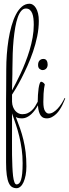

<svg xmlns="http://www.w3.org/2000/svg" viewBox="-20 -637 366 1019"><path d="M238.8 -34.2Q251 -34.2 262.9 -41.5Q274.9 -48.8 285.9 -60.5Q296.9 -72.3 306.4 -87.2Q315.9 -102.1 323.2 -117.2L326.2 -115.2Q324.2 -110.4 320.3 -100.3Q316.4 -90.3 310.5 -78.6Q304.7 -66.9 296.6 -54.4Q288.6 -42 278.1 -32Q267.6 -22 255.1 -15.4Q242.7 -8.8 228 -8.8Q219.2 -8.8 211.2 -11.7Q203.1 -14.6 197 -22.5Q190.9 -30.3 186.8 -43.7Q182.6 -57.1 181.2 -78.1Q174.3 -65.4 165.5 -53.2Q156.7 -41 146 -31Q135.3 -21 122.6 -14.9Q109.9 -8.8 95.2 -8.8Q88.4 -8.8 80.3 -10Q72.3 -11.2 64 -16.1Q76.2 14.6 86.4 44.2Q96.7 73.7 104.2 105Q111.8 136.2 116 170.7Q120.1 205.1 120.1 246.1Q120.1 272 116 293.2Q111.8 314.5 105 329.8Q98.1 345.2 88.4 353.5Q78.6 361.8 67.9 361.8Q54.7 361.8 44.2 355.7Q33.7 349.6 26.6 334Q19.5 318.4 15.9 292Q12.2 265.6 12.2 225.1V-108.9Q12.2 -122.6 12.7 -161.6Q13.2 -200.7 13.2 -270Q13.2 -307.1 16.1 -347.2Q19 -387.2 25.1 -425.8Q31.2 -464.4 41 -499Q50.8 -533.7 64.5 -560.1Q78.1 -586.4 96.2 -601.8Q114.3 -617.2 137.2 -617.2Q146 -617.2 154.8 -611.6Q163.6 -606 170.7 -594.5Q177.7 -583 181.9 -565.9Q186 -548.8 186 -525.9Q186 -485.8 177.5 -444.3Q168.9 -402.8 155.3 -362.8Q141.6 -322.8 125 -286.1Q108.4 -249.5 92.8 -219.2Q77.1 -189 64 -167Q50.8 -145 43.9 -134.8V-97.2Q44.4 -81.5 49.3 -69.1Q54.2 -56.6 61.8 -48.1Q69.3 -39.6 78.9 -35.2Q88.4 -30.8 98.1 -30.8Q114.3 -30.8 126.7 -36.4Q139.2 -42 148.9 -51.3Q158.7 -60.5 166.3 -72.5Q173.8 -84.5 180.2 -97.2Q180.2 -114.7 181.4 -133.5Q182.6 -152.3 184.8 -167.7Q187 -183.1 190.4 -193.1Q193.8 -203.1 198.2 -203.1Q202.1 -203.1 205.8 -200.9Q209.5 -198.7 212.2 -196.3Q214.8 -193.8 216.3 -191.2Q217.8 -188.5 217.8 -188Q217.8 -187.5 216.6 -182.9Q215.3 -178.2 213.9 -167.5Q212.4 -156.7 211.2 -139.4Q210 -122.1 210 -96.2Q210 -61.5 218.8 -47.9Q227.5 -34.2 238.8 -34.2ZM45.9 -272.9Q45.9 -258.8 45.7 -242.7Q45.4 -226.6 44.9 -211.2Q44.4 -195.8 44.2 -181.6Q43.9 -167.5 43.9 -157.2Q52.2 -172.9 64.2 -195.8Q76.2 -218.8 89.1 -246.3Q102.1 -273.9 114.5 -305.7Q127 -337.4 137 -370.6Q147 -403.8 153.1 -438Q159.2 -472.2 159.2 -504.9Q159.2 -522.5 157.5 -538.3Q155.8 -554.2 151.1 -565.9Q146.5 -577.6 138.4 -584.7Q130.4 -591.8 117.2 -591.8Q103.5 -591.8 92.8 -579.3Q82 -566.9 74.2 -544.7Q66.4 -522.5 61 -492.2Q55.7 -461.9 52.2 -426.5Q48.8 -391.1 47.4 -351.8Q45.9 -312.5 45.9 -272.9ZM100.1 229Q100.1 190.4 95.2 155.3Q90.3 120.1 82.5 87.6Q74.7 55.2 64.5 24.7Q54.2 -5.9 43.9 -35.2V47.9Q43.9 83 43.7 118.4Q43.5 153.8 43.9 186.5Q44.4 219.2 45.7 247.6Q46.9 275.9 49.3 296.9Q51.8 317.9 56.4 329.8Q61 341.8 67.9 341.8Q75.2 341.8 81.3 336.2Q87.4 330.6 91.6 317.6Q95.7 304.7 97.9 283Q100.1 261.2 100.1 229ZM210 -324.2Q222.2 -324.2 227.5 -315.7Q232.9 -307.1 232.9 -294.9Q232.9 -280.8 225.1 -272.9Q217.3 -265.1 206.1 -265.1Q197.8 -265.1 189.9 -271.5Q182.1 -277.8 182.1 -292Q182.1 -307.6 189.9 -315.9Q197.8 -324.2 210 -324.2Z"/></svg>

Font: Stalemate
Style: Regular
Weight: 400
Designer: Astigmatic (AOETI)
Foundry: Astigmatic (AOETI)
Version: Version 001.000